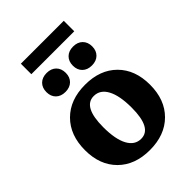

<svg xmlns="http://www.w3.org/2000/svg" viewBox="-196 -729 822 822"><g transform="rotate(-45 215.5 -318.0)"><path d="M135.3 -422.9Q108.4 -422.9 92.5 -438.5Q76.7 -454.1 76.7 -480Q76.7 -506.3 92.5 -522Q108.4 -537.6 135.3 -537.6Q162.1 -537.6 178 -522Q193.8 -506.3 193.8 -480Q193.8 -454.1 178 -438.5Q162.1 -422.9 135.3 -422.9ZM295.4 -422.9Q268.6 -422.9 252.7 -438.5Q236.8 -454.1 236.8 -480Q236.8 -506.3 252.7 -522Q268.6 -537.6 295.4 -537.6Q322.3 -537.6 338.1 -522Q354 -506.3 354 -480Q354 -454.1 338.1 -438.5Q322.3 -422.9 295.4 -422.9ZM214.8 8.8Q124.5 8.8 71 -44.4Q17.6 -97.7 17.6 -187.5Q17.6 -278.3 71.3 -332Q125 -385.7 216.3 -385.7Q306.6 -385.7 359.9 -332.5Q413.1 -279.3 413.1 -189Q413.1 -98.1 359.4 -44.7Q305.7 8.8 214.8 8.8ZM222.7 -51.8Q288.1 -51.8 288.1 -175.3Q288.1 -247.6 267.3 -286.4Q246.6 -325.2 208 -325.2Q142.6 -325.2 142.6 -201.7Q142.6 -129.4 163.3 -90.6Q184.1 -51.8 222.7 -51.8ZM85.4 -643.6H345.2V-580.1H85.4Z"/></g></svg>

Font: Markazi Text
Style: Bold
Weight: 700
Designer: Borna Izadpanah (Arabic designer), Fiona Ross (Arabic design director) and Florian Runge (Latin designer)
Foundry: Borna Izadpanah and Florian Runge
Version: Version 1.001; ttfautohint (v1.8.3)